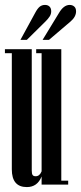

<svg xmlns="http://www.w3.org/2000/svg" viewBox="-20 -750 329 780"><path d="M257 -16V0H149V-33Q132 10 89 10Q28 10 28 -62V-534H0V-550H109V-57Q109 -44 112.5 -39Q116 -34 125 -34Q141 -34 149 -54V-534H127V-550H229V-16ZM63 -588 123 -698Q132 -715 141 -722.5Q150 -730 163 -730Q174 -730 181 -723.5Q188 -717 188 -704Q188 -693 182 -683.5Q176 -674 165 -663L89 -588ZM153 -588 220 -698Q239 -730 263 -730Q274 -730 281.5 -723.5Q289 -717 289 -704Q289 -682 267 -663L179 -588Z"/></svg>

Font: FFF_Magyar-Nemzet Bold
Style: Regular
Weight: 700
Width: 2
Designer: bBox Type GmbH
Foundry: bBox Type GmbH
Version: Version 0.004